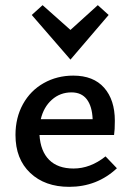

<svg xmlns="http://www.w3.org/2000/svg" viewBox="-20 -718 510 744"><path d="M253 -487 103 -660 145 -698 253 -602 359 -698 401 -660ZM433 -66Q356 6 248 6Q154 6 97 -48Q40 -102 40 -195Q40 -262 69 -314.5Q98 -367 149.5 -396Q201 -425 264 -425Q342 -425 383.5 -378Q425 -331 425 -250Q425 -214 422 -195H133Q137 -132 170.5 -98.5Q204 -65 265 -65Q330 -65 389 -112ZM138 -256H339Q337 -306 316.5 -333Q296 -360 257 -360Q213 -360 181 -331.5Q149 -303 138 -256Z"/></svg>

Font: Ysabeau Infant Semibold
Style: Regular
Weight: 600
Designer: Christian Thalmann (Catharsis Fonts)
Version: Version 0.003